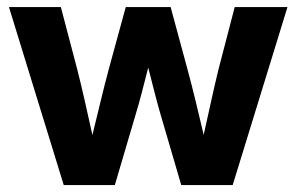

<svg xmlns="http://www.w3.org/2000/svg" viewBox="-20 -536 858 556"><path d="M164.6 0 5.9 -515.6H156.2L203.6 -335.4Q215.3 -289.6 226.1 -241.2Q236.8 -192.9 247.6 -145Q259.3 -192.9 271 -241.2Q282.7 -289.6 294.9 -335.4L344.2 -515.6H474.1L522.9 -335.4Q535.2 -290 546.9 -241.7Q558.6 -193.4 569.8 -145.5Q580.6 -193.4 591.1 -241.5Q601.6 -289.6 612.8 -335.4L659.7 -515.6H812.5L653.8 0H504.9L444.8 -205.1Q435.5 -237.3 426.8 -271.5Q418 -305.7 409.2 -340.3Q400.4 -305.7 391.6 -271.5Q382.8 -237.3 373 -205.1L312.5 0Z"/></svg>

Font: Inter Display
Style: Bold
Weight: 700
Designer: Rasmus Andersson
Foundry: rsms
Version: Version 4.001;git-9221beed3